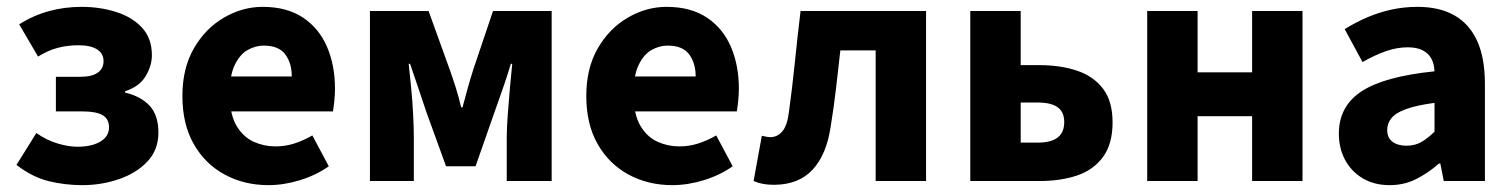

<svg xmlns="http://www.w3.org/2000/svg" viewBox="-20 -528 4410 560"><path d="M220 12Q170 12 122.5 0.5Q75 -11 28 -47L86 -140Q116 -119 148 -109.5Q180 -100 206 -100Q233 -100 253.5 -106.5Q274 -113 286 -125.5Q298 -138 298 -156Q298 -181 279.5 -192Q261 -203 222 -203H143V-304H213Q248 -304 265 -316Q282 -328 282 -350Q282 -372 263 -384Q244 -396 209 -396Q177 -396 148.5 -388.5Q120 -381 91 -363L36 -457Q77 -483 122.5 -495.5Q168 -508 218 -508Q272 -508 319 -493Q366 -478 394.5 -447Q423 -416 423 -367Q423 -336 404.5 -305.5Q386 -275 345 -262V-258Q391 -247 416.5 -219.5Q442 -192 442 -141Q442 -91 410 -57Q378 -23 327 -5.5Q276 12 220 12Z M763 12Q692 12 635 -19Q578 -50 545 -108Q512 -166 512 -248Q512 -329 545.5 -387Q579 -445 633 -476.5Q687 -508 746 -508Q817 -508 864 -476.5Q911 -445 934 -391Q957 -337 957 -270Q957 -251 955 -232.5Q953 -214 951 -203H626L624 -305H831Q831 -344 812 -369.5Q793 -395 749 -395Q725 -395 702 -382Q679 -369 664 -337Q649 -305 650 -248Q651 -192 670.5 -160Q690 -128 720 -114.5Q750 -101 783 -101Q812 -101 838.5 -109.5Q865 -118 891 -133L939 -43Q902 -17 855 -2.5Q808 12 763 12Z M1059 0V-496H1230L1291 -327Q1301 -299 1309.5 -272Q1318 -245 1325 -215H1329Q1337 -245 1344.5 -272Q1352 -299 1361 -327L1418 -496H1589V0H1458V-127Q1458 -154 1461 -194Q1464 -234 1467.5 -274Q1471 -314 1474 -342H1470Q1460 -308 1446.5 -269.5Q1433 -231 1422 -200L1367 -43H1281L1224 -200Q1214 -231 1200.5 -270Q1187 -309 1176 -342H1172Q1175 -314 1179 -274Q1183 -234 1185 -194Q1187 -154 1187 -127V0Z M1941 12Q1870 12 1813 -19Q1756 -50 1723 -108Q1690 -166 1690 -248Q1690 -329 1723.5 -387Q1757 -445 1811 -476.5Q1865 -508 1924 -508Q1995 -508 2042 -476.5Q2089 -445 2112 -391Q2135 -337 2135 -270Q2135 -251 2133 -232.5Q2131 -214 2129 -203H1804L1802 -305H2009Q2009 -344 1990 -369.5Q1971 -395 1927 -395Q1903 -395 1880 -382Q1857 -369 1842 -337Q1827 -305 1828 -248Q1829 -192 1848.5 -160Q1868 -128 1898 -114.5Q1928 -101 1961 -101Q1990 -101 2016.5 -109.5Q2043 -118 2069 -133L2117 -43Q2080 -17 2033 -2.5Q1986 12 1941 12Z M2237 11Q2220 11 2206 8.5Q2192 6 2178 0L2202 -132Q2208 -131 2214 -129.5Q2220 -128 2227 -128Q2247 -128 2261.5 -144.5Q2276 -161 2281 -201Q2291 -274 2298.5 -348Q2306 -422 2315 -496H2681V0H2534V-381H2431Q2425 -327 2418.5 -271Q2412 -215 2403 -160Q2391 -77 2350 -33Q2309 11 2237 11Z M2810 0V-496H2957V-338H3012Q3073 -338 3121 -322Q3169 -306 3197 -269.5Q3225 -233 3225 -171Q3225 -108 3197 -70Q3169 -32 3121 -16Q3073 0 3012 0ZM2957 -112H3006Q3046 -112 3065 -127Q3084 -142 3084 -172Q3084 -201 3065 -215Q3046 -229 3006 -229H2957Z M3326 0V-496H3473V-317H3632V-496H3779V0H3632V-189H3473V0Z M4033 12Q3988 12 3954.5 -8Q3921 -28 3903 -62Q3885 -96 3885 -138Q3885 -218 3951 -261.5Q4017 -305 4164 -320Q4163 -342 4154.5 -357.5Q4146 -373 4129 -381.5Q4112 -390 4086 -390Q4055 -390 4023 -379Q3991 -368 3954 -347L3902 -443Q3934 -463 3968 -477.5Q4002 -492 4038.5 -500Q4075 -508 4114 -508Q4178 -508 4221.5 -483.5Q4265 -459 4288 -409.5Q4311 -360 4311 -283V0H4191L4181 -51H4177Q4145 -23 4110 -5.5Q4075 12 4033 12ZM4082 -103Q4107 -103 4126 -114Q4145 -125 4164 -144V-228Q4112 -221 4081.5 -210Q4051 -199 4038.5 -183.5Q4026 -168 4026 -149Q4026 -126 4041.5 -114.5Q4057 -103 4082 -103Z"/></svg>

Font: Source Sans 3
Style: Bold
Weight: 700
Designer: Paul D. Hunt
Foundry: Adobe
Version: Version 3.052;hotconv 1.1.0;makeotfexe 2.6.0